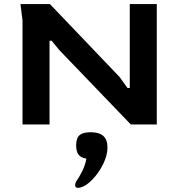

<svg xmlns="http://www.w3.org/2000/svg" viewBox="-20 -608 866 938"><path d="M90 -508 80 -588H224L564 -232L603 -178H614V-588H746V0H619L271 -362L232 -409H222V0H90ZM362 310Q347 310 347 296Q347 289 352 279Q367 258 382 227.5Q397 197 402 167Q376 163 364 148Q352 133 352 102Q352 67 368.5 52.5Q385 38 423 38Q464 38 484.5 56Q505 74 505 113Q505 151 484 193.5Q463 236 432 268.5Q401 301 373 308Q365 310 362 310Z"/></svg>

Font: Gold
Style: Regular
Weight: 400
Designer: jaiki
Version: Version 1.000